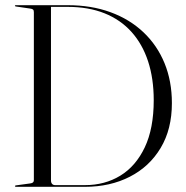

<svg xmlns="http://www.w3.org/2000/svg" viewBox="-20 -720 718 740"><path d="M37.5 -2.5Q37.5 -5 41.5 -5.5L96 -13Q104 -14 107.2 -17Q110.5 -20 110.5 -25.5V-673Q110.5 -680 107.5 -683Q104.5 -686 96 -687L41.5 -695Q37.5 -695.5 37.5 -697.5Q37.5 -699 38.5 -699.5Q39.5 -700 41.5 -700H240.5Q332 -700 405.8 -673Q479.5 -646 532.5 -596Q585.5 -546 614 -476.8Q642.5 -407.5 642.5 -322.5Q642.5 -222 599.2 -149.8Q556 -77.5 480.2 -38.8Q404.5 0 307.5 0H41.5Q39.5 0 38.5 -0.8Q37.5 -1.5 37.5 -2.5ZM307.5 -6.5Q384 -6.5 443.8 -43Q503.5 -79.5 538 -152.2Q572.5 -225 572.5 -334Q572.5 -417 550.8 -483.5Q529 -550 486.8 -597Q444.5 -644 382.8 -668.8Q321 -693.5 241 -693.5H176.5V-24.5Q176.5 -16 180.8 -11.2Q185 -6.5 192.5 -6.5Z"/></svg>

Font: Fraunces 120pt Light
Style: Regular
Weight: 300
Version: Version 1.000;[b76b70a41]